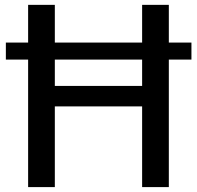

<svg xmlns="http://www.w3.org/2000/svg" viewBox="-20 -763 803 783"><path d="M760.7 -520H668.5V0H559.6V-329.1H203.6V0H94.7V-520H3.9V-589.4H94.7V-743.2H203.6V-589.4H559.6V-743.2H668.5V-589.4H760.7ZM559.6 -520H203.6V-412.6H559.6Z"/></svg>

Font: Merriweather Sans
Style: Regular
Weight: 400
Designer: Eben Sorkin
Foundry: Eben Sorkin
Version: Version 1.006; ttfautohint (v1.4.1) -l 6 -r 50 -G 0 -x 11 -H